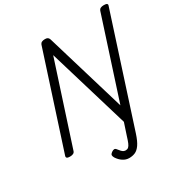

<svg xmlns="http://www.w3.org/2000/svg" viewBox="-282 -1226 1646 1728"><g transform="rotate(-30 541.5 -361.5)"><path d="M719 130Q697 198 672.5 233Q648 268 620 280Q592 292 558 292Q524 292 494 272.5Q464 253 442 219Q433 203 433 191.5Q433 180 452 166Q467 155 479 155Q491 155 500 168Q513 185 523.5 196Q534 207 544 211.5Q554 216 565 216Q582 216 593.5 206Q605 196 615 172.5Q625 149 637 109L678 -15L427 -853L154 -14Q150 0 137 7Q124 14 102 14Q58 14 67 -14L383 -988Q388 -1002 401 -1008.5Q414 -1015 435 -1015Q453 -1015 462.5 -1008.5Q472 -1002 477 -988L725 -159L994 -988Q999 -1002 1012 -1008.5Q1025 -1015 1046 -1015Q1092 -1015 1081 -988Z"/></g></svg>

Font: Playwrite BE VLG
Style: Regular
Weight: 400
Designer: Veronika Burian, José Scaglione
Foundry: TypeTogether
Version: Version 1.002